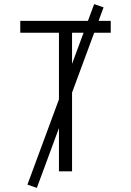

<svg xmlns="http://www.w3.org/2000/svg" viewBox="-20 -837 640 938"><path d="M268 0V-677H79V-735H521V-677H332V0ZM160 81 114 65 440 -817 486 -801Z"/></svg>

Font: Iosevka Curly Light Extended
Style: Regular
Weight: 300
Width: 7
Monospace: yes
Designer: Belleve Invis
Foundry: Belleve Invis
Version: Version 11.1.0; ttfautohint (v1.8.3)